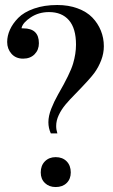

<svg xmlns="http://www.w3.org/2000/svg" viewBox="-20 -734 454 771"><path d="M8.8 -565.4Q8.8 -589.8 19.8 -614.5Q30.8 -639.2 53.2 -662.1Q75.7 -685.1 116.5 -699.5Q157.2 -713.9 210 -713.9Q255.4 -713.9 291.7 -700.4Q328.1 -687 350.6 -663.8Q373 -640.6 385 -611.1Q397 -581.5 397 -548.3Q397 -520 386.5 -492.4Q376 -464.8 359.1 -441.4Q342.3 -418 280.8 -355Q260.3 -334.5 243.4 -314.5Q226.6 -294.4 216.1 -272.2Q205.6 -250 205.6 -228Q205.6 -212.9 210.4 -198.2H184.1Q174.3 -219.7 174.3 -243.2Q174.3 -268.1 185.8 -297.4Q197.3 -326.7 213.4 -355Q261.7 -438.5 273.4 -478.3Q285.2 -518.1 285.2 -554.7Q285.2 -620.1 256.8 -652.8Q228.5 -685.5 176.8 -685.5Q135.7 -685.5 104 -664.6Q72.3 -643.6 66.9 -623V-620.1H73.7Q136.2 -620.1 136.2 -560.5Q136.2 -533.7 118.9 -516.1Q101.6 -498.5 72.8 -498.5Q43.5 -498.5 26.1 -518.1Q8.8 -537.6 8.8 -565.4ZM143.6 -41.5Q143.6 -69.3 160.4 -86.2Q177.2 -103 203.6 -103Q231 -103 247.6 -86.2Q264.2 -69.3 264.2 -41.5Q264.2 -15.1 247.6 1Q231 17.1 203.6 17.1Q177.2 17.1 160.4 1Q143.6 -15.1 143.6 -41.5Z"/></svg>

Font: Vidaloka
Style: Regular
Weight: 400
Designer: Cyreal (www.cyreal.org)
Foundry: Cyreal (www.cyreal.org)
Version: Version 1.011